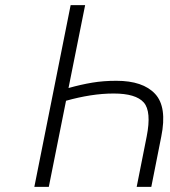

<svg xmlns="http://www.w3.org/2000/svg" viewBox="-20 -731 663 751"><path d="M114.3 0 256.3 -710.9H313L248 -386.7Q296.9 -400.4 340.6 -407.7Q384.3 -415 435.1 -415Q539.1 -415 586.7 -363.8Q634.3 -312.5 610.8 -196.8L571.8 0H514.6L553.7 -196.8Q573.2 -295.4 542.2 -330.3Q511.2 -365.2 424.8 -365.2Q380.4 -365.2 333.7 -357.9Q287.1 -350.6 238.3 -336.9L170.9 0Z"/></svg>

Font: Franko
Style: Light Italic
Weight: 300
Designer: Google
Version: Version 1.200310; 2013